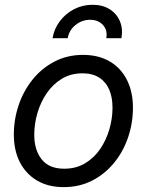

<svg xmlns="http://www.w3.org/2000/svg" viewBox="-20 -767 611 799"><path d="M245.1 11.7Q180.7 11.7 134.3 -15.6Q87.9 -43 62.7 -92Q37.6 -141.1 37.6 -207Q37.6 -270 57.6 -329.3Q77.6 -388.7 115.5 -435.8Q153.3 -482.9 206.5 -510.7Q259.8 -538.6 325.7 -538.6Q390.1 -538.6 436.8 -511.2Q483.4 -483.9 508.3 -434.3Q533.2 -384.8 533.2 -318.8Q533.2 -254.9 513.2 -195.8Q493.2 -136.7 455.1 -89.8Q417 -43 363.8 -15.6Q310.5 11.7 245.1 11.7ZM247.1 -64.9Q296.4 -64.9 334 -87.4Q371.6 -109.9 397 -147.2Q422.4 -184.6 435.3 -229.5Q448.2 -274.4 448.2 -318.8Q448.2 -361.8 434.6 -393.8Q420.9 -425.8 393.1 -443.8Q365.2 -461.9 323.2 -461.9Q274.9 -461.9 237.8 -439.5Q200.7 -417 175 -379.9Q149.4 -342.8 136 -297.4Q122.6 -252 122.6 -206.1Q122.6 -143.1 153.3 -104Q184.1 -64.9 247.1 -64.9ZM365.2 -747.1Q407.2 -747.1 436.5 -728.5Q465.8 -710 479 -678.5Q492.2 -647 485.4 -607.9H422.4Q428.2 -641.6 408.4 -663.1Q388.7 -684.6 355 -684.6Q321.3 -684.6 294.4 -663.1Q267.6 -641.6 261.7 -607.9H198.7Q205.1 -647 228.8 -678.5Q252.4 -710 287.8 -728.5Q323.2 -747.1 365.2 -747.1Z"/></svg>

Font: Inter 24pt
Style: Italic
Weight: 400
Italic angle: -9.3988°
Designer: Rasmus Andersson
Foundry: rsms
Version: Version 4.001;git-66647c0bb